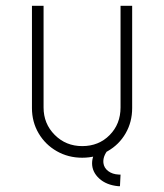

<svg xmlns="http://www.w3.org/2000/svg" viewBox="-20 -533 565 661"><path d="M90 -161V-513H130V-163Q130 -107 168.5 -68.5Q207 -30 263 -30Q320 -30 357.5 -68Q395 -106 395 -163V-513H435V-161Q435 -113 412.5 -74Q390 -35 350.5 -12.5Q311 10 263 10Q215 10 175.5 -12.5Q136 -35 113 -74Q90 -113 90 -161ZM375 -40 362 -28Q333 0 336 28Q338 45 352.5 56Q367 67 389 68H395L393 108H387Q346 104 321.5 81.5Q297 59 297 29Q297 14 303.5 -1Q310 -16 324 -30L354 -60Z"/></svg>

Font: Lineal Thin
Style: Regular
Weight: 200
Designer: Created by Frank Adebiaye with contributions from Anton Moglia & Ariel Martín Pérez
Created by Frank ADEBIAYE with FontF
Foundry: Velvetyne Type Foundry
Version: Version 2.000;Glyphs 3.2 (3227)